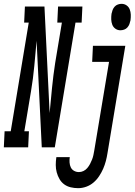

<svg xmlns="http://www.w3.org/2000/svg" viewBox="-81 -769 703 1002"><path d="M-61 0 -57 -84H-25L69 -651H45L49 -735H151L178 -179Q184 -245 190.5 -310.5Q197 -376 207 -441L242 -651H218L222 -735H349L345 -651H313L205 0H137L110 -556Q104 -490 98 -424.5Q92 -359 81 -294L46 -84H70L66 0ZM547 -611Q533 -611 521.5 -619Q510 -627 505 -640Q500 -653 499.5 -667.5Q499 -682 501 -697Q503 -707 506.5 -716.5Q510 -726 517 -734Q524 -742 534 -745.5Q544 -749 553 -749Q568 -749 579.5 -741Q591 -733 596 -720Q601 -707 601.5 -692.5Q602 -678 600 -663Q598 -653 594.5 -643.5Q591 -634 584 -626Q577 -618 567 -614.5Q557 -611 547 -611ZM327 213Q307 213 288 208.5Q269 204 254 193Q239 182 229.5 165.5Q220 149 215 130.5Q210 112 210 92Q210 72 213 52Q213 52 213 51.5Q213 51 213 51H283Q283 51 283 51.5Q283 52 283 52Q281 65 282 79Q283 93 288.5 104.5Q294 116 305.5 122.5Q317 129 331 129Q343 129 354.5 123.5Q366 118 374.5 108Q383 98 389 86.5Q395 75 399.5 63.5Q404 52 406.5 40Q409 28 411 16L488 -446H400L404 -530H573L480 30Q477 50 471.5 71Q466 92 457.5 111.5Q449 131 436.5 150Q424 169 407 183.5Q390 198 369 205.5Q348 213 327 213Z"/></svg>

Font: Iosevka Slab Medium Extended
Style: Italic
Weight: 500
Width: 7
Italic angle: -9°
Monospace: yes
Designer: Belleve Invis
Foundry: Belleve Invis
Version: Version 11.1.0; ttfautohint (v1.8.3)